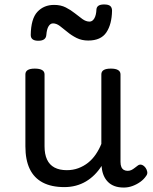

<svg xmlns="http://www.w3.org/2000/svg" viewBox="-20 -823 685 862"><path d="M269 17Q211 17 172 -3.5Q133 -24 113.5 -64.5Q94 -105 94 -166V-489Q94 -502 104.5 -508.5Q115 -515 136 -515Q158 -515 169 -508.5Q180 -502 180 -489V-166Q180 -131 191 -107Q202 -83 224.5 -71Q247 -59 280 -59Q308 -59 332 -68Q356 -77 375.5 -92.5Q395 -108 410 -130Q425 -152 435 -177V-489Q435 -502 445.5 -508.5Q456 -515 478 -515Q499 -515 510 -508.5Q521 -502 521 -489V-96Q521 -82 525 -73Q529 -64 536.5 -60Q544 -56 553 -56Q562 -56 569.5 -59.5Q577 -63 584.5 -69Q592 -75 599 -80Q607 -86 616.5 -83Q626 -80 634 -69Q639 -62 641 -52Q643 -42 636 -33Q626 -18 610 -6.5Q594 5 575 12Q556 19 536 19Q512 19 494.5 12.5Q477 6 465 -6Q453 -18 446 -34Q439 -50 437 -69L436 -78Q422 -56 404.5 -38.5Q387 -21 366 -8.5Q345 4 320.5 10.5Q296 17 269 17ZM152 -640Q118 -640 118 -666Q119 -739 148 -770Q177 -801 223 -801Q253 -801 275.5 -789.5Q298 -778 316 -763.5Q334 -749 350 -737.5Q366 -726 382 -726Q395 -726 403.5 -740.5Q412 -755 413 -781Q415 -803 447 -803Q467 -803 475 -796Q483 -789 483 -775Q482 -714 457.5 -677.5Q433 -641 376 -641Q347 -641 324 -652.5Q301 -664 282.5 -679.5Q264 -695 248.5 -706.5Q233 -718 218 -718Q206 -718 198 -705Q190 -692 188 -666Q187 -653 178 -646.5Q169 -640 152 -640Z"/></svg>

Font: Playwrite AR
Style: Regular
Weight: 400
Designer: Veronika Burian, José Scaglione
Foundry: TypeTogether
Version: Version 1.002